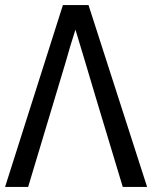

<svg xmlns="http://www.w3.org/2000/svg" viewBox="-25 -731 600 757"><path d="M555 6H459Q326 -434 312 -483Q293 -548 271 -619H274Q251 -548 233 -483L86 6H-5L223 -711H324Z"/></svg>

Font: LXGW 975 Gothic SC
Style: Regular
Weight: 400
Version: Version 2.01;February 25, 2021